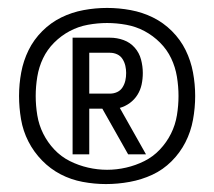

<svg xmlns="http://www.w3.org/2000/svg" viewBox="-20 -909 540 484"><path d="M163 -520V-814H257Q275 -814 291.5 -808Q308 -802 319.5 -789Q331 -776 335.5 -759Q340 -742 340 -725Q340 -710 337 -696Q334 -682 326.5 -670Q319 -658 307.5 -649.5Q296 -641 282 -637L348 -520H303L238 -635H205V-520ZM205 -673H257Q267 -673 275.5 -677Q284 -681 289 -689Q294 -697 296 -706Q298 -715 298 -725Q298 -734 296 -743Q294 -752 289 -760Q284 -768 275.5 -772Q267 -776 257 -776H205ZM247 -445Q218 -445 188.5 -450.5Q159 -456 133 -469.5Q107 -483 86 -504.5Q65 -526 51.5 -552.5Q38 -579 33 -608.5Q28 -638 28 -667Q28 -697 33.5 -726.5Q39 -756 52 -782.5Q65 -809 86.5 -830.5Q108 -852 134.5 -865Q161 -878 190.5 -883.5Q220 -889 250 -889Q280 -889 309.5 -883.5Q339 -878 365.5 -865Q392 -852 413.5 -830.5Q435 -809 448 -782.5Q461 -756 466.5 -726.5Q472 -697 472 -667Q472 -637 466.5 -607Q461 -577 447.5 -550.5Q434 -524 412.5 -502.5Q391 -481 364 -468.5Q337 -456 307 -450.5Q277 -445 247 -445ZM250 -481Q274 -481 298 -486.5Q322 -492 344 -503Q366 -514 383 -532Q400 -550 411 -572Q422 -594 426 -618.5Q430 -643 430 -667Q430 -691 426 -715.5Q422 -740 411.5 -762Q401 -784 383.5 -801.5Q366 -819 344.5 -830.5Q323 -842 298.5 -846.5Q274 -851 250 -851Q226 -851 201.5 -846.5Q177 -842 155.5 -830.5Q134 -819 116.5 -801.5Q99 -784 88.5 -762Q78 -740 74 -715.5Q70 -691 70 -667Q70 -643 74 -618.5Q78 -594 89 -572Q100 -550 117 -532Q134 -514 156 -503Q178 -492 202 -486.5Q226 -481 250 -481Z"/></svg>

Font: Iosevka Term Light
Style: Regular
Weight: 300
Monospace: yes
Designer: Belleve Invis
Foundry: Belleve Invis
Version: Version 9.0.1; ttfautohint (v1.8.3)